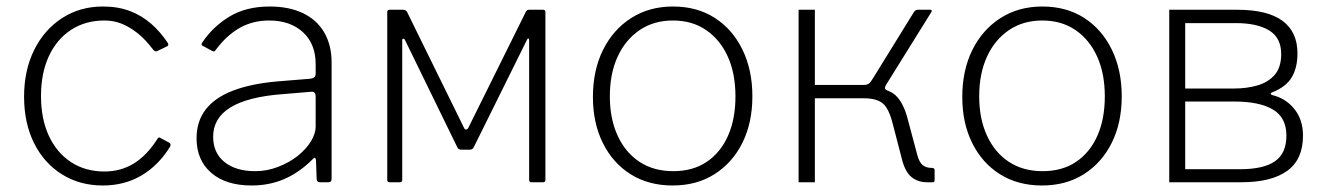

<svg xmlns="http://www.w3.org/2000/svg" viewBox="-20 -560 4064 590"><path d="M296 -540Q343 -540 379.5 -526Q416 -512 444.5 -487Q473 -462 495 -429Q500 -421 494 -418L463 -403Q457 -400 451 -407Q426 -440 401.5 -459Q377 -478 353 -487.5Q329 -497 301 -497Q242 -497 198 -468Q154 -439 130 -387Q106 -335 106 -265Q106 -195 130 -143Q154 -91 198 -62Q242 -33 301 -33Q351 -33 391 -57.5Q431 -82 463 -132Q466 -137 468 -137.5Q470 -138 473 -136L501 -121Q506 -118 503 -110Q486 -82 464 -59.5Q442 -37 416 -21.5Q390 -6 360 2Q330 10 296 10Q225 10 170 -24.5Q115 -59 84.5 -120.5Q54 -182 54 -263Q54 -344 85 -406.5Q116 -469 171 -504.5Q226 -540 296 -540Z M940 -70Q900 -30 854 -10Q808 10 753 10Q674 10 629 -29Q584 -68 584 -135Q584 -187 612 -223.5Q640 -260 696 -281.5Q752 -303 834 -310L933 -318Q941 -319 945.5 -322.5Q950 -326 950 -333V-363Q950 -425 911 -461Q872 -497 807 -497Q757 -497 717 -474.5Q677 -452 644 -408Q641 -404 639 -402.5Q637 -401 633 -403L603 -419Q600 -421 599.5 -423Q599 -425 602 -430Q634 -478 685 -509Q736 -540 809 -540Q868 -540 911 -519.5Q954 -499 976.5 -460Q999 -421 999 -368V-11Q999 -5 996.5 -2.5Q994 0 989 0H963Q959 0 956 -2.5Q953 -5 953 -11L951 -68Q949 -81 940 -70ZM950 -263Q950 -280 936 -278L852 -271Q796 -267 755 -256.5Q714 -246 687.5 -229.5Q661 -213 648 -190.5Q635 -168 635 -140Q635 -90 670 -62Q705 -34 764 -34Q800 -34 834 -47Q868 -60 895 -81Q922 -103 936 -126.5Q950 -150 950 -171V-263Z M1177 0Q1170 0 1170 -7V-523Q1170 -530 1177 -530H1219Q1227 -530 1231 -523L1406 -167Q1408 -162 1412 -162Q1416 -162 1419 -167L1596 -524Q1598 -527 1600 -528.5Q1602 -530 1606 -530H1649Q1656 -530 1656 -523V-7Q1656 0 1649 0H1613Q1606 0 1606 -7V-437Q1606 -441 1603.5 -441.5Q1601 -442 1599 -437L1436 -108Q1433 -100 1423 -100H1398Q1388 -100 1385 -108L1225 -436Q1223 -441 1219.5 -441Q1216 -441 1216 -436V-7Q1216 0 1209 0Z M2047 10Q1973 10 1918 -24.5Q1863 -59 1832.5 -120.5Q1802 -182 1802 -262Q1802 -344 1833 -406.5Q1864 -469 1919.5 -504.5Q1975 -540 2048 -540Q2122 -540 2176.5 -505Q2231 -470 2261.5 -407.5Q2292 -345 2292 -264Q2292 -183 2261.5 -121.5Q2231 -60 2176 -25Q2121 10 2047 10ZM2049 -34Q2109 -34 2151.5 -62.5Q2194 -91 2217 -142.5Q2240 -194 2240 -264Q2240 -334 2216.5 -386Q2193 -438 2150 -467.5Q2107 -497 2048 -497Q1989 -497 1945.5 -467.5Q1902 -438 1878 -386Q1854 -334 1854 -264Q1854 -195 1878 -143Q1902 -91 1945.5 -62.5Q1989 -34 2049 -34Z M2434 0V-530H2484V-299H2650L2655 -290Q2708 -289 2731.5 -267.5Q2755 -246 2768 -199L2799 -83Q2805 -61 2815.5 -52.5Q2826 -44 2844 -44Q2852 -44 2852 -37V-7Q2852 -3 2850.5 -1.5Q2849 0 2846 0H2828Q2801 0 2781.5 -15.5Q2762 -31 2752 -69L2724 -177Q2712 -226 2693 -242Q2674 -258 2634 -258H2484V0ZM2633 -280V-299Q2645 -299 2650.5 -303.5Q2656 -308 2663 -320L2789 -524Q2792 -527 2794 -528.5Q2796 -530 2801 -530H2839Q2842 -530 2843 -528Q2844 -526 2842 -523L2702 -298Q2699 -292 2699.5 -288.5Q2700 -285 2708 -281Z M3182 10Q3108 10 3053 -24.5Q2998 -59 2967.5 -120.5Q2937 -182 2937 -262Q2937 -344 2968 -406.5Q2999 -469 3054.5 -504.5Q3110 -540 3183 -540Q3257 -540 3311.5 -505Q3366 -470 3396.5 -407.5Q3427 -345 3427 -264Q3427 -183 3396.5 -121.5Q3366 -60 3311 -25Q3256 10 3182 10ZM3184 -34Q3244 -34 3286.5 -62.5Q3329 -91 3352 -142.5Q3375 -194 3375 -264Q3375 -334 3351.5 -386Q3328 -438 3285 -467.5Q3242 -497 3183 -497Q3124 -497 3080.5 -467.5Q3037 -438 3013 -386Q2989 -334 2989 -264Q2989 -195 3013 -143Q3037 -91 3080.5 -62.5Q3124 -34 3184 -34Z M3573 0V-530H3782Q3875 -530 3921 -496Q3967 -462 3967 -396Q3967 -352 3949.5 -322.5Q3932 -293 3889 -276Q3885 -275 3885 -272Q3885 -269 3889 -268Q3931 -258 3957.5 -225Q3984 -192 3984 -143Q3984 -70 3935.5 -35Q3887 0 3795 0ZM3790 -40Q3863 -40 3898 -64.5Q3933 -89 3933 -143Q3933 -199 3891.5 -223.5Q3850 -248 3773 -248H3622V-40ZM3772 -288Q3811 -288 3844 -297.5Q3877 -307 3897 -330Q3917 -353 3917 -394Q3917 -444 3880 -466.5Q3843 -489 3778 -489H3622V-288Z"/></svg>

Font: Libre Franklin ExtraLight
Style: Regular
Weight: 250
Designer: Pablo Impallari, Rodrigo Fuenzalida, Nhung Nguyen
Foundry: Impallari Type
Version: Version 3.000